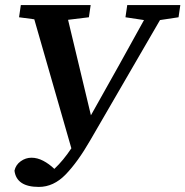

<svg xmlns="http://www.w3.org/2000/svg" viewBox="-20 -684 730 756"><path d="M474 -616 481 -664H690L683 -616L610 -605L335 -131Q286 -46 238.5 3Q191 52 133 52Q45 52 37 -12Q42 -35 61.5 -49Q81 -63 104 -63Q127 -63 150 -51Q173 -39 194 -19Q212 -36 228.5 -56Q245 -76 261 -100L115 -608L55 -616L62 -664H337L330 -616L248 -606L338 -230L449 -428L547 -605Z"/></svg>

Font: Source Serif 4 Semibold
Style: Italic
Weight: 600
Italic angle: -12°
Designer: Frank Grießhammer
Foundry: Adobe
Version: Version 4.005;hotconv 1.1.0;makeotfexe 2.6.0